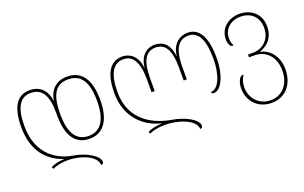

<svg xmlns="http://www.w3.org/2000/svg" viewBox="-90 -954 2556 1612"><g transform="rotate(-20 1188.0 -148.0)"><path d="M575 10C691 10 767 -79 767 -267C767 -454 697 -546 570 -546C479 -546 413 -492 399 -394H397C384 -492 326 -546 235 -546C128 -546 65 -463 65 -277C65 -100 139 37 309 95V97C259 99 220 109 191 125L200 143C227 129 277 116 331 116C461 116 587 173 587 250C601 250 610 242 610 229C610 176 508 113 389 94C265 74 93 -17 93 -277C93 -442 140 -521 237 -521C337 -521 382 -446 382 -293V-267C382 -79 451 10 575 10ZM570 -521C688 -521 739 -434 739 -267C739 -108 686 -15 575 -15C455 -15 410 -115 410 -267C410 -442 458 -521 570 -521Z M1647 -546C1581 -546 1508 -502 1496 -394H1494C1483 -504 1424 -546 1352 -546C1286 -546 1221 -502 1209 -394H1207C1196 -504 1127 -546 1064 -546C960 -546 897 -463 897 -277C897 -90 1004 50 1184 95V97C1124 99 1084 110 1056 125L1065 143C1092 129 1142 116 1206 116C1326 116 1472 169 1472 250C1486 250 1495 242 1495 229C1495 170 1383 114 1274 96C1129 72 925 -17 925 -277C925 -438 971 -521 1065 -521C1148 -521 1194 -449 1194 -293V-180H1222V-293C1222 -456 1269 -521 1352 -521C1435 -521 1481 -459 1481 -293V-180H1509V-293C1509 -445 1554 -521 1645 -521C1731 -521 1778 -442 1778 -267C1778 -130 1735 -11 1663 -11C1664 1 1671 6 1685 6C1746 6 1806 -102 1806 -267C1806 -463 1743 -546 1647 -546Z M2113 250C2231 250 2316 162 2316 23C2316 -101 2242 -171 2168 -186V-189C2242 -214 2295 -273 2295 -367C2295 -486 2208 -546 2109 -546C2016 -546 1931 -485 1931 -382C1931 -348 1945 -313 1965 -313C1968 -313 1971 -314 1975 -316C1965 -335 1959 -350 1959 -383C1959 -468 2028 -521 2109 -521C2196 -521 2267 -470 2267 -364C2267 -264 2196 -200 2109 -200H2063V-175H2113C2210 -175 2288 -101 2288 25C2288 139 2220 226 2114 226C2007 226 1939 145 1939 50C1939 10 1950 -25 1969 -52C1966 -54 1963 -55 1960 -55C1938 -55 1911 -12 1911 50C1911 162 1991 250 2113 250Z"/></g></svg>

Font: Noto Serif Georgian Thin
Style: Regular
Weight: 100
Designer: Monotype Design Team, Akaki Razmadze
Foundry: Google LLC
Version: Version 2.003